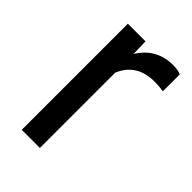

<svg xmlns="http://www.w3.org/2000/svg" viewBox="-169 -607 676 676"><g transform="rotate(45 169.0 -269.0)"><path d="M323.7 -447.3Q303.2 -450.7 279.3 -450.7Q190.4 -450.7 158.7 -375V0H68.4V-528.3H156.2L157.7 -467.3Q202.1 -538.1 283.7 -538.1Q310.1 -538.1 323.7 -531.2Z"/></g></svg>

Font: f42100
Style: 7875512
Weight: 400
Designer: Google
Version: Version 2.137; 2017